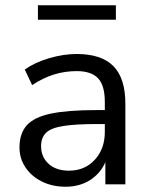

<svg xmlns="http://www.w3.org/2000/svg" viewBox="-20 -700 570 729"><path d="M229 9Q179 9 139.5 -10.5Q100 -30 77 -64Q54 -98 54 -140Q54 -193 81.5 -224Q109 -255 172.5 -268.5Q236 -282 346 -282H378V-313Q378 -375 352.5 -402.5Q327 -430 271 -430Q227 -430 186 -417.5Q145 -405 102 -377L74 -436Q112 -463 166.5 -479Q221 -495 271 -495Q365 -495 410.5 -449Q456 -403 456 -306V0H380V-84Q361 -41 321.5 -16Q282 9 229 9ZM242 -52Q302 -52 340 -93.5Q378 -135 378 -199V-229H347Q266 -229 219.5 -221.5Q173 -214 154.5 -195.5Q136 -177 136 -145Q136 -104 164.5 -78Q193 -52 242 -52ZM124 -625V-680H420V-625Z"/></svg>

Font: Nunito Sans
Style: Regular
Weight: 400
Designer: Vernon Adams
Foundry: Vernon Adams
Version: Version 3.101; ttfautohint (v1.8.4.7-5d5b);gftools[0.9.27]